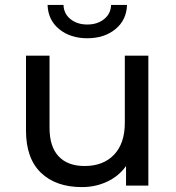

<svg xmlns="http://www.w3.org/2000/svg" viewBox="-20 -757 717 783"><path d="M585 -530H489V-256C489 -200 474.3 -156.7 445 -126C415.7 -95.3 375.7 -80 325 -80C279 -80 243.7 -93.2 219 -119.5C194.3 -145.8 182 -184.7 182 -236V-530H86V-225C86 -149 106.3 -91.5 147 -52.5C187.7 -13.5 243.3 6 314 6C351.3 6 385.8 -1.5 417.5 -16.5C449.2 -31.5 474.7 -52.7 494 -80V0H585ZM221.5 -638C251.8 -613.3 290 -601 336 -601C382 -601 420.2 -613.3 450.5 -638C480.8 -662.7 496.7 -695.7 498 -737H433C432.3 -713 422.8 -693.7 404.5 -679C386.2 -664.3 363.3 -657 336 -657C308.7 -657 285.8 -664.3 267.5 -679C249.2 -693.7 239.7 -713 239 -737H174C175.3 -695.7 191.2 -662.7 221.5 -638Z"/></svg>

Font: ICO Headline
Style: Regular
Weight: 500
Designer: Julieta Ulanovsky
Foundry: Julieta Ulanovsky
Version: Version 7.200